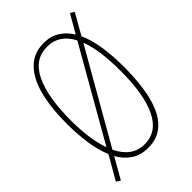

<svg xmlns="http://www.w3.org/2000/svg" viewBox="-226 -830 951 951"><g transform="rotate(-45 250.0 -354.5)"><path d="M41 28 19 15 90 -108Q68 -160 59 -225Q50 -290 50 -358Q50 -541 102 -632.5Q154 -724 251 -724Q300 -724 335 -702Q370 -680 394 -641L449 -737L470 -724L408 -615Q430 -567 440 -501Q450 -435 450 -358Q450 -286 441 -219.5Q432 -153 410 -101.5Q388 -50 349 -20Q310 10 251 10Q199 10 162.5 -14.5Q126 -39 103 -81ZM76 -358Q76 -224 107 -139L379 -615Q335 -699 251 -699Q162 -699 119 -609.5Q76 -520 76 -358ZM251 -15Q338 -15 381 -103Q424 -191 424 -358Q424 -502 392 -586L119 -109Q165 -15 251 -15Z"/></g></svg>

Font: Noto Sans Mono ExtraCondensed Thin
Style: Regular
Weight: 100
Width: 2
Designer: Monotype Design Team
Foundry: Monotype Imaging Inc.
Version: Version 2.014; ttfautohint (v1.8.4.7-5d5b)